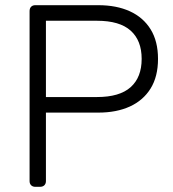

<svg xmlns="http://www.w3.org/2000/svg" viewBox="-20 -720 668 740"><path d="M116 0Q106 0 100 -6Q94 -12 94 -22V-677Q94 -688 100 -694Q106 -700 116 -700H359Q429 -700 480.5 -676.5Q532 -653 560.5 -607Q589 -561 589 -493Q589 -425 560.5 -379Q532 -333 480.5 -309.5Q429 -286 359 -286H157V-22Q157 -12 151 -6Q145 0 134 0ZM157 -346H354Q441 -346 483.5 -384Q526 -422 526 -493Q526 -564 483.5 -602Q441 -640 354 -640H157Z"/></svg>

Font: Rubik Light Light
Style: Regular
Weight: 300
Version: Version 2.101